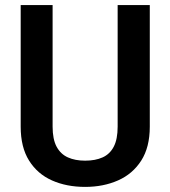

<svg xmlns="http://www.w3.org/2000/svg" viewBox="-20 -731 675 761"><path d="M573.7 -710.9V-229Q573.7 -147.5 539.8 -94.5Q505.9 -41.5 447.8 -15.9Q389.6 9.8 317.4 9.8Q243.7 9.8 186 -15.9Q128.4 -41.5 95.2 -94.5Q62 -147.5 62 -229V-710.9H188.5V-229Q188.5 -179.2 204.3 -149.7Q220.2 -120.1 249 -107.2Q277.8 -94.2 317.4 -94.2Q357.9 -94.2 386.7 -107.2Q415.5 -120.1 430.9 -149.7Q446.3 -179.2 446.3 -229V-710.9Z"/></svg>

Font: Robert Sans
Style: Bold
Weight: 700
Designer: Christian Robertson (extended by Adam Twardoch)
Foundry: Google
Version: Version 12.135;April 2, 2019;FontCreator 11.5.0.2425 64-bit;